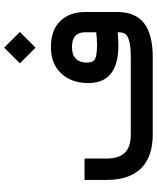

<svg xmlns="http://www.w3.org/2000/svg" viewBox="66 -833 767 939"><g transform="rotate(-90 449.5 -363.5)"><path d="M609.4 -649.9 686 -726.6 762.7 -649.9 686 -573.2ZM512.7 -315.4Q512.7 -396 559.3 -447Q606 -498 688.5 -498Q771.5 -498 815.9 -452.4Q860.4 -406.7 860.4 -329.1V-173.3Q860.4 -85.9 806.2 -43Q752 0 637.7 0H261.7Q152.3 0 95.7 -57.1Q39.1 -114.3 39.1 -225.6V-323.7V-333.5H48.8H133.8H143.6V-323.7V-226.1Q143.6 -165.5 172.1 -136.5Q200.7 -107.4 260.3 -107.4H639.2Q690.9 -107.4 718.3 -115Q745.6 -122.6 753.4 -135Q761.2 -147.5 761.2 -169.9V-171.4Q721.7 -168 696.3 -168Q512.7 -168 512.7 -315.4ZM689.5 -395Q612.8 -395 612.8 -320.8Q612.8 -291.5 631.1 -282Q649.4 -272.5 700.2 -272.5Q728 -272.5 761.2 -276.4V-330.6Q761.2 -395 689.5 -395Z"/></g></svg>

Font: Shabnam Medium FD
Style: Medium-FD
Weight: 500
Foundry: DejaVu fonts team - Redesigned by Saber Rastikerdar - Based on Vazir font
Version: Version 5.0.0